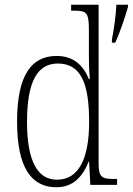

<svg xmlns="http://www.w3.org/2000/svg" viewBox="-20 -780 560 810"><path d="M218 10C287 10 328 -33 354 -98H356L361 0H474V-25H463C408 -25 396 -32 396 -93V-760H280V-735H290C343 -735 355 -730 355 -656V-548C355 -515 356 -479 359 -447H355C330 -506 289 -544 219 -544C114 -544 52 -465 52 -267C52 -70 114 10 218 10ZM452 -612V-600H466C486 -642 508 -709 520 -751V-760H471C469 -713 461 -660 452 -612ZM221 -22C140 -21 94 -98 94 -265C94 -437 138 -512 224 -512C323 -512 356 -426 356 -265C356 -111 312 -22 221 -22Z"/></svg>

Font: Noto Serif Georgian Condensed ExtraLight
Style: Regular
Weight: 200
Width: 3
Designer: Monotype Design Team, Akaki Razmadze
Foundry: Google LLC
Version: Version 2.003